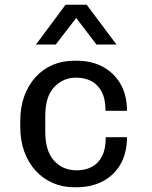

<svg xmlns="http://www.w3.org/2000/svg" viewBox="-20 -776 640 806"><path d="M290 10Q243 10 201.5 -8Q160 -26 129.5 -59.5Q99 -93 82 -139.5Q65 -186 65 -244V-268Q65 -326 82 -372.5Q99 -419 129.5 -452.5Q160 -486 201 -503.5Q242 -521 291 -521H303Q365 -521 412 -495.5Q459 -470 486 -423.5Q513 -377 513 -311H423Q423 -360 407 -390.5Q391 -421 363.5 -435.5Q336 -450 299 -450Q245 -450 207.5 -410.5Q170 -371 170 -289V-222Q170 -143 206.5 -102Q243 -61 302 -61Q338 -61 365.5 -75.5Q393 -90 408.5 -120.5Q424 -151 424 -200H513Q513 -133 485.5 -86Q458 -39 410.5 -14.5Q363 10 302 10ZM131 -589 255 -756H344L469 -589H385L269 -741H331L214 -589Z"/></svg>

Font: Chivo Mono Medium
Style: Regular
Weight: 400
Monospace: yes
Version: Version 1.008